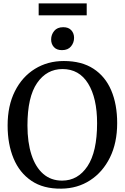

<svg xmlns="http://www.w3.org/2000/svg" viewBox="-20 -1116 745 1147"><path d="M346.5 11Q239 12.5 167.8 -35.8Q96.5 -84 61 -169.5Q25.5 -255 25.5 -366.5Q25.5 -484.5 69 -571Q112.5 -657.5 188.5 -704.5Q264.5 -751.5 361.5 -751.5Q467.5 -751.5 538.2 -705.5Q609 -659.5 644.5 -576Q680 -492.5 680 -380.5Q680 -262.5 636.8 -175Q593.5 -87.5 518.2 -38.8Q443 10 346.5 11ZM353.5 -703.5Q259 -703.5 201.5 -620Q144 -536.5 144 -366.5Q144 -265.5 168 -191.5Q192 -117.5 238.2 -77.2Q284.5 -37 351 -37Q445.5 -37 502.8 -123.2Q560 -209.5 560 -380Q560 -530 506.5 -616.8Q453 -703.5 353.5 -703.5ZM349.5 -816.5Q318.5 -816.5 302 -834.8Q285.5 -853 285.5 -880Q285.5 -909 303.8 -931.2Q322 -953.5 357.5 -953.5H358.5Q389.5 -953.5 406 -935.2Q422.5 -917 422.5 -890Q422.5 -861 404.2 -838.8Q386 -816.5 350.5 -816.5ZM498 -1095.5V-1024.5H211V-1095.5Z"/></svg>

Font: Merriweather Text
Style: Regular
Weight: 400
Designer: Eben Sorkin
Foundry: Eben Sorkin
Version: Version 2.100; ttfautohint (v1.7.19-72a1) -l 8 -r 50 -G 200 